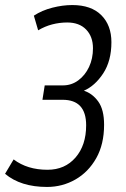

<svg xmlns="http://www.w3.org/2000/svg" viewBox="-27 -730 497 760"><path d="M-7 -42 27 -99Q81 -58 161 -58Q230 -58 272 -106.5Q314 -155 314 -234Q314 -335 221 -335H141L150 -392H222Q256 -392 283 -412Q310 -432 325.5 -465Q341 -498 341 -539Q341 -585 314 -613Q287 -641 239 -641Q209 -641 180 -633.5Q151 -626 124 -610L107 -668Q139 -689 180 -699.5Q221 -710 259 -710Q334 -710 374 -670Q414 -630 414 -563Q414 -489 381.5 -439.5Q349 -390 305 -371Q339 -360 362 -328Q385 -296 385 -236Q385 -159 354 -104Q323 -49 271.5 -19.5Q220 10 159 10Q55 10 -7 -42Z"/></svg>

Font: Georama SemiCondensed
Style: Italic
Weight: 400
Width: 4
Italic angle: -9°
Designer: Jean-Baptiste Levee
Foundry: Production Type
Version: Version 1.000